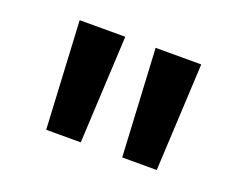

<svg xmlns="http://www.w3.org/2000/svg" viewBox="-67 -942 743 589"><g transform="rotate(20 304.0 -647.5)"><path d="M124 -471.7H236.8L254.4 -822.8H105.5ZM372.1 -471.7H484.9L502.4 -822.8H353.5Z"/></g></svg>

Font: Merriweather Sans
Style: Bold
Weight: 700
Designer: Eben Sorkin ( eben@eyebytes.com )
Foundry: Eben Sorkin
Version: Version 1.003